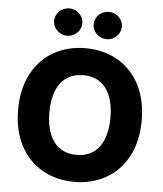

<svg xmlns="http://www.w3.org/2000/svg" viewBox="-61 -977 884 1040"><g transform="rotate(5 381.0 -457.0)"><path d="M380.9 9.8Q284.7 9.8 208.5 -33.2Q132.3 -76.2 88.6 -158.2Q44.9 -240.2 44.9 -353.5Q44.9 -467.3 88.6 -549.3Q132.3 -631.3 208.5 -674.1Q284.7 -716.8 380.9 -716.8Q476.6 -716.8 553 -674.1Q629.4 -631.3 673.1 -549.3Q716.8 -467.3 716.8 -353.5Q716.8 -239.7 673.1 -157.7Q629.4 -75.7 553 -33Q476.6 9.8 380.9 9.8ZM380.9 -570.3Q329.1 -570.3 291.7 -545.4Q254.4 -520.5 234.6 -471.7Q214.8 -422.9 214.8 -353.5Q214.8 -284.2 234.6 -235.4Q254.4 -186.5 291.7 -161.6Q329.1 -136.7 380.9 -136.7Q432.6 -136.7 470 -161.6Q507.3 -186.5 527.1 -235.4Q546.9 -284.2 546.9 -353.5Q546.9 -422.9 527.1 -471.7Q507.3 -520.5 470 -545.4Q432.6 -570.3 380.9 -570.3ZM197.3 -849.6Q197.3 -869.6 207.5 -886.7Q217.8 -903.8 235.6 -913.8Q253.4 -923.8 274.4 -923.8Q294.9 -923.8 312.5 -913.8Q330.1 -903.8 340.3 -886.7Q350.6 -869.6 350.6 -849.6Q350.6 -830.1 340.3 -813Q330.1 -795.9 312.5 -785.6Q294.9 -775.4 274.4 -775.4Q253.4 -775.4 235.6 -785.6Q217.8 -795.9 207.5 -813Q197.3 -830.1 197.3 -849.6ZM412.1 -849.6Q412.1 -869.6 422.4 -886.7Q432.6 -903.8 450.4 -913.8Q468.3 -923.8 489.3 -923.8Q509.8 -923.8 527.3 -913.8Q544.9 -903.8 555.2 -886.7Q565.4 -869.6 565.4 -849.6Q565.4 -830.1 555.2 -813Q544.9 -795.9 527.3 -785.6Q509.8 -775.4 489.3 -775.4Q468.3 -775.4 450.4 -785.6Q432.6 -795.9 422.4 -813Q412.1 -830.1 412.1 -849.6Z"/></g></svg>

Font: Pretendard GOV ExtraBold
Style: Regular
Weight: 800
Designer: Base glyphs from Inter by Rasmus Andersson; Hangeul glyphs from Noto Sans CJK(Source Han Sans) by Jang Soo-young and Kan
Foundry: Kil Hyung-jin
Version: Version 1.309